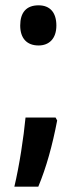

<svg xmlns="http://www.w3.org/2000/svg" viewBox="-20 -568 288 722"><path d="M56 -472C56 -424 81 -397 125 -397C165 -397 192 -423 192 -472C192 -521 168 -548 125 -548C79 -548 56 -521 56 -472ZM195 -115 189 -126H76C69 -52 53 54 34 134H124C154 62 177 -21 195 -115Z"/></svg>

Font: Noto Sans Myanmar ExtraCondensed SemiBold
Style: Regular
Weight: 600
Width: 2
Designer: Monotype Design Team
Foundry: Monotype Imaging Inc.
Version: Version 2.107